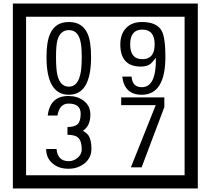

<svg xmlns="http://www.w3.org/2000/svg" viewBox="-20 -980 1195 1090"><path d="M1103 90H53V-960H1103ZM1028 15V-885H128V15ZM497 -656Q497 -442 371 -442Q244 -442 244 -656Q244 -744 265 -789Q294 -855 371 -855Q448 -855 477 -789Q497 -745 497 -656ZM444 -656Q444 -723 435 -752Q420 -809 371 -809Q322 -809 306 -752Q298 -723 298 -656Q298 -587 306 -553Q322 -488 371 -488Q419 -488 435 -554Q444 -587 444 -656ZM919 -658Q919 -442 784 -442Q687 -442 674 -545H727Q731 -485 785 -485Q868 -485 865 -652Q844 -625 834 -617Q814 -602 780 -602Q663 -602 663 -728Q663 -786 695.5 -820.5Q728 -855 786 -855Q870 -855 898 -805Q919 -766 919 -658ZM858 -728Q858 -812 788 -812Q719 -812 719 -728Q719 -644 788 -644Q858 -644 858 -728ZM499 -136Q499 -84 460.5 -53Q422 -22 369 -22Q314 -22 280 -51Q242 -82 242 -134H301Q307 -65 370 -65Q398 -65 421 -84.5Q444 -104 444 -132Q444 -177 426 -196Q408 -215 363 -215V-259Q405 -259 421.5 -276Q438 -293 438 -334Q438 -392 369 -392Q318 -392 306 -324H251Q264 -435 368 -435Q419 -435 454 -409Q493 -380 493 -330Q493 -265 451 -238Q475 -222 483 -210Q499 -185 499 -136ZM913 -372 784 -30H723L864 -383H668V-427H913Z"/></svg>

Font: Unicode BMP Fallback SIL
Style: Regular
Weight: 400
Foundry: NRSI, SIL International
Version: Version 5.1 Based on Unicode 5.1